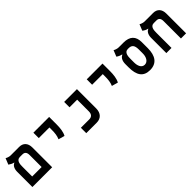

<svg xmlns="http://www.w3.org/2000/svg" viewBox="267 -1792 2982 2982"><g transform="rotate(-45 1758.0 -301.5)"><path d="M59.6 0H493.7V-434.6C493.7 -530.3 441.4 -585.9 354.5 -585.9H167.5C133.8 -585.9 96.7 -602.1 82 -611.8L41 -509.8C62.5 -493.7 99.6 -473.6 127.9 -468.8V-463.9C88.9 -449.7 61 -406.2 59.6 -338.4ZM252 -467.8H307.6C356.4 -467.8 380.4 -440.4 380.4 -381.8V-118.2H172.9V-329.1C172.9 -382.3 174.8 -467.8 252 -467.8Z M973.1 -208.5C1004.4 -262.7 1013.2 -344.2 1013.2 -419.9V-585.9H667V-467.3H900.4V-419.9C900.4 -344.2 894 -290.5 870.6 -237.3Z M1242.7 0H1473.6C1562 0 1623.5 -57.6 1623.5 -164.1V-585.9H1342.8V-467.8H1510.3V-211.9C1510.3 -145.5 1476.6 -118.2 1425.8 -118.2H1242.7Z M2145 -208.5C2176.3 -262.7 2185.1 -344.2 2185.1 -419.9V-585.9H1838.9V-467.3H2072.3V-419.9C2072.3 -344.2 2065.9 -290.5 2042.5 -237.3Z M2637.7 9.3C2785.2 9.3 2852.1 -91.3 2852.1 -257.3V-391.1C2852.1 -518.6 2783.7 -585.9 2645.5 -585.9H2539.6C2505.9 -585.9 2468.8 -602.1 2454.1 -611.8L2413.1 -509.8C2435.5 -493.2 2464.8 -477.5 2500 -470.7V-463.9C2459.5 -449.2 2430.2 -402.3 2430.2 -329.6V-257.3C2430.2 -84 2491.2 9.3 2637.7 9.3ZM2637.7 -108.4C2567.4 -108.4 2543.9 -183.1 2543.9 -251.5V-329.1C2543.9 -381.3 2547.9 -467.8 2621.6 -467.8H2640.1C2703.1 -467.8 2738.8 -439 2738.8 -342.8V-251.5C2738.8 -183.1 2707 -108.4 2637.7 -108.4Z M3435.5 -434.6C3435.5 -530.3 3383.3 -585.9 3296.4 -585.9H3109.4C3075.2 -585.9 3038.6 -602.1 3023.9 -611.8L2982.9 -509.8C3002 -493.7 3037.6 -472.2 3069.8 -467.8V-463.9C3031.2 -449.7 3002.9 -406.2 3001.5 -338.4V0H3114.7V-329.1C3114.7 -382.3 3116.7 -467.3 3192.4 -467.3H3249.5C3298.3 -467.3 3322.3 -439.9 3322.3 -381.3V0H3435.5Z"/></g></svg>

Font: Cascadia Code NF SemiBold
Style: Regular
Weight: 600
Monospace: yes
Designer: Aaron Bell
Foundry: Saja Typeworks
Version: Version 2404.023